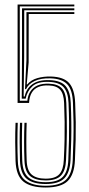

<svg xmlns="http://www.w3.org/2000/svg" viewBox="-20 -820 394 846"><path d="M181.2 6.2Q116 6.2 83.5 -19.6Q51 -45.5 48.5 -110.8Q47.2 -150.5 47 -193.1Q46.8 -235.8 48.5 -278.8H58.2Q56.8 -238.5 56.8 -195Q56.8 -151.5 58.5 -111Q60.8 -48.2 92 -24.9Q123.2 -1.5 181.2 -1.5Q243.5 -1.5 270.8 -28.1Q298 -54.8 300.5 -114.5Q302.8 -167.2 303.6 -206.9Q304.5 -246.5 304 -283.9Q303.5 -321.2 301.5 -367Q299.2 -425.8 275.4 -449.6Q251.5 -473.5 202 -474.8Q160 -476 132.5 -463Q105 -450 94.8 -427.2H90.2L96.5 -554.8V-766.5H307.5V-758.2H106.5L106.2 -544.8L97.8 -448H100.2Q116.5 -467.8 144.6 -475.8Q172.8 -483.8 204.8 -482.8Q260.5 -481.2 284.6 -454.1Q308.8 -427 311.2 -366.8Q313.2 -320 313.8 -281.5Q314.2 -243 313.4 -203.5Q312.5 -164 310.2 -114.5Q307.5 -51 278.4 -22.4Q249.2 6.2 181.2 6.2ZM181.2 -9.2Q125.8 -9.2 98 -32Q70.2 -54.8 68 -112.2Q66.8 -150 66.6 -193.2Q66.5 -236.5 68 -278.8H77.8Q76.5 -239.5 76.5 -195.5Q76.5 -151.5 78 -112.5Q80 -60 104.9 -38.6Q129.8 -17.2 181.2 -17.2Q234 -17.2 256.5 -40.5Q279 -63.8 281 -115Q283.2 -167 284 -205.8Q284.8 -244.5 284.4 -281.8Q284 -319 282 -366.5Q280.2 -413.2 260.5 -435.5Q240.8 -457.8 194.8 -459.2Q146 -461 122.8 -439.8Q99.5 -418.5 93 -385.2H75.8L77 -582.5V-783.2H307.5V-774.8H86.8L86.5 -569.5L84.2 -394.8H88.8Q95.5 -429.5 122.8 -449Q150 -468.5 197.5 -467Q249 -465.2 269.4 -440.5Q289.8 -415.8 291.8 -366.8Q293.8 -320.5 294.2 -282.4Q294.8 -244.2 293.9 -204.8Q293 -165.2 290.8 -114.8Q288 -59.8 263.6 -34.5Q239.2 -9.2 181.2 -9.2ZM181.2 -25Q136 -25 112.9 -44.1Q89.8 -63.2 87.8 -112.2Q86.2 -153.5 86.2 -195Q86.2 -236.5 87.8 -278.8H97.5Q96 -239 96 -195.5Q96 -152 97.5 -113.2Q99 -68.5 119.8 -50.6Q140.5 -32.8 181.2 -32.8Q223.8 -32.8 241.6 -52.6Q259.5 -72.5 261.2 -115.5Q263.8 -166.2 264.5 -205.5Q265.2 -244.8 264.8 -282.5Q264.2 -320.2 262.5 -366Q261 -406.2 245.4 -424.2Q229.8 -442.2 195 -443.5Q168 -444.8 149 -436.8Q130 -428.8 119.8 -411.4Q109.5 -394 108 -366.5H57.5V-800H307.5V-791.8H67.2V-376H100.5Q103 -400.8 114.4 -417.9Q125.8 -435 146.1 -443.8Q166.5 -452.5 196.5 -451.2Q234.5 -450 252.5 -430.9Q270.5 -411.8 272.2 -366.2Q273.5 -329.2 274.1 -299.2Q274.8 -269.2 274.6 -241.2Q274.5 -213.2 273.6 -182.9Q272.8 -152.5 271 -115Q269 -68.5 249 -46.8Q229 -25 181.2 -25Z"/></svg>

Font: Big Shoulders Inline Text Thin ExtraLight
Style: Regular
Weight: 250
Version: Version 2.002